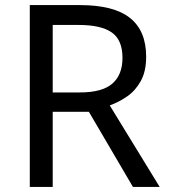

<svg xmlns="http://www.w3.org/2000/svg" viewBox="-20 -734 662 754"><path d="M294 -714Q427 -714 490.5 -663.5Q554 -613 554 -511Q554 -454 533 -416Q512 -378 479.5 -355.5Q447 -333 411 -320L607 0H502L329 -295H187V0H97V-714ZM289 -636H187V-371H294Q381 -371 421 -405.5Q461 -440 461 -507Q461 -577 419 -606.5Q377 -636 289 -636Z"/></svg>

Font: Noto Sans Tai Tham
Style: Regular
Weight: 400
Designer: Monotype Design Team 2013. Revised by David WIlliams 2020
Foundry: Monotype Imaging Inc.
Version: Version 2.002